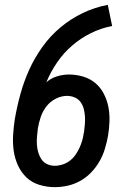

<svg xmlns="http://www.w3.org/2000/svg" viewBox="-20 -763 540 791"><path d="M205 8Q173 8 142 -1.5Q111 -11 89 -32Q67 -53 54 -81.5Q41 -110 36.5 -141.5Q32 -173 34 -206.5Q36 -240 41 -272Q50 -324 64 -375Q78 -426 100 -475Q122 -524 154.5 -569.5Q187 -615 229.5 -650.5Q272 -686 321.5 -709.5Q371 -733 424 -743L442 -656Q396 -647 354.5 -626.5Q313 -606 277.5 -575.5Q242 -545 215 -505.5Q188 -466 171 -424Q190 -441 215 -448.5Q240 -456 264 -456Q294 -456 322.5 -447.5Q351 -439 372.5 -421Q394 -403 407.5 -377Q421 -351 426.5 -322.5Q432 -294 431 -263.5Q430 -233 425 -203Q420 -176 412 -149.5Q404 -123 390 -98.5Q376 -74 356 -53Q336 -32 311 -18Q286 -4 259 2Q232 8 205 8ZM205 -80Q221 -80 237 -85Q253 -90 266.5 -100Q280 -110 290 -124Q300 -138 307 -153Q314 -168 318.5 -183.5Q323 -199 325 -215Q326 -216 326 -216.5Q326 -217 326 -217Q328 -233 329.5 -250Q331 -267 330 -283Q329 -299 325 -314.5Q321 -330 312 -342.5Q303 -355 288 -361.5Q273 -368 256 -368Q233 -368 210 -356.5Q187 -345 171.5 -325Q156 -305 148 -281.5Q140 -258 136 -234Q134 -218 132.5 -201Q131 -184 132 -167.5Q133 -151 137.5 -135.5Q142 -120 150.5 -107Q159 -94 174 -87Q189 -80 205 -80Z"/></svg>

Font: Iosevka Curly Semibold Oblique
Style: Regular
Weight: 600
Italic angle: -9°
Monospace: yes
Designer: Belleve Invis
Foundry: Belleve Invis
Version: Version 11.1.0; ttfautohint (v1.8.3)